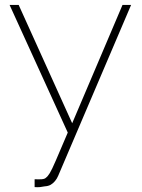

<svg xmlns="http://www.w3.org/2000/svg" viewBox="-20 -540 578 782"><path d="M121 190Q137 191 150 190Q163 189 168 183Q174 179 182.5 165.5Q191 152 207.5 113.5Q224 75 256 0L19 -520H56L274 -38L479 -520H514L217 176Q212 188 204 197.5Q196 207 186.5 212.5Q177 218 162 219Q153 221 143 222Q133 223 121 222Z"/></svg>

Font: Raleway Thin ExtraLight
Style: Regular
Weight: 250
Version: Version 4.026